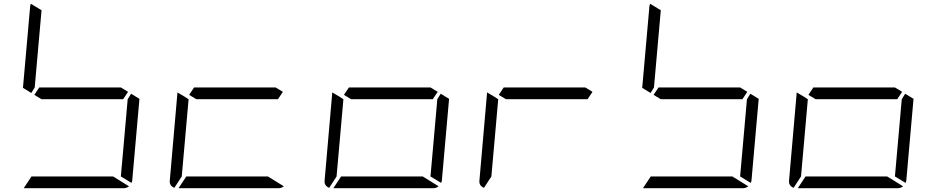

<svg xmlns="http://www.w3.org/2000/svg" viewBox="-20 -992 4936 1012"><path d="M181 -735 163 -531 145 -502 101 -529 139 -959Q139 -964 143 -972L199 -938ZM671 -498 715 -471 677 -41Q677 -36 673 -28L617 -62L635 -265L653 -469ZM629 -469H405H199L161 -492L187 -531H411H617L655 -508ZM576 -62 660 -10Q647 0 632 0H364H105L146 -62H370Z M1445 -469H1221H1015L977 -492L1003 -531H1227H1433L1471 -508ZM1392 -62 1476 -10Q1463 0 1448 0H1180H921L962 -62H1186ZM899 -2Q872 -13 875 -41L915 -500V-505L954 -482L966 -474L974 -469L956 -265L938 -62Z M2303 -498 2347 -471 2309 -41Q2309 -36 2305 -28L2249 -62L2267 -265L2285 -469ZM2261 -469H2037H1831L1793 -492L1819 -531H2043H2249L2287 -508ZM2208 -62 2292 -10Q2279 0 2264 0H1996H1737L1778 -62H2002ZM1715 -2Q1688 -13 1691 -41L1731 -500V-505L1770 -482L1782 -474L1790 -469L1772 -265L1754 -62Z M3077 -469H2853H2647L2609 -492L2635 -531H2859H3065L3103 -508ZM2531 -2Q2504 -13 2507 -41L2547 -500V-505L2586 -482L2598 -474L2606 -469L2588 -265L2570 -62Z M3445 -735 3427 -531 3409 -502 3365 -529 3403 -959Q3403 -964 3407 -972L3463 -938ZM3935 -498 3979 -471 3941 -41Q3941 -36 3937 -28L3881 -62L3899 -265L3917 -469ZM3893 -469H3669H3463L3425 -492L3451 -531H3675H3881L3919 -508ZM3840 -62 3924 -10Q3911 0 3896 0H3628H3369L3410 -62H3634Z M4751 -498 4795 -471 4757 -41Q4757 -36 4753 -28L4697 -62L4715 -265L4733 -469ZM4709 -469H4485H4279L4241 -492L4267 -531H4491H4697L4735 -508ZM4656 -62 4740 -10Q4727 0 4712 0H4444H4185L4226 -62H4450ZM4163 -2Q4136 -13 4139 -41L4179 -500V-505L4218 -482L4230 -474L4238 -469L4220 -265L4202 -62Z"/></svg>

Font: DSEG7 Modern
Style: Light Italic
Weight: 300
Italic angle: -5°
Designer: Keshikan(Twitter:@keshinomi_88pro)
Version: Version 0.46